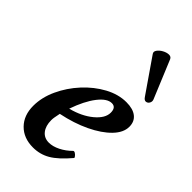

<svg xmlns="http://www.w3.org/2000/svg" viewBox="-220 -760 839 839"><g transform="rotate(45 199.0 -341.0)"><path d="M164 13Q106 13 71 -22.5Q36 -58 36 -117Q36 -169 60.5 -222Q85 -275 125.5 -319Q166 -363 215 -389.5Q264 -416 313 -416Q354 -416 376 -398.5Q398 -381 398 -349Q398 -313 364.5 -278.5Q331 -244 273.5 -216.5Q216 -189 143 -174Q139 -154 137.5 -145.5Q136 -137 136 -128Q136 -93 152.5 -72Q169 -51 198 -51Q222 -51 249 -64.5Q276 -78 299 -101Q303 -104 309.5 -100Q316 -96 321 -89.5Q326 -83 323 -81Q279 -29 243 -8Q207 13 164 13ZM156 -219Q218 -235 257.5 -268Q297 -301 297 -335Q297 -368 271 -368Q242 -368 211 -328Q180 -288 156 -219ZM388 -508Q392 -498 387 -488.5Q382 -479 372 -477.5Q362 -476 353 -490L246 -645Q238 -655 246 -666.5Q254 -678 268.5 -686Q283 -694 296.5 -694.5Q310 -695 315 -684Z"/></g></svg>

Font: Junicode SmExp
Style: Bold Italic
Weight: 700
Width: 6
Italic angle: -11°
Designer: Peter S. Baker
Version: Version 2.205; ttfautohint (v1.8.4)